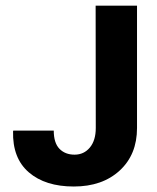

<svg xmlns="http://www.w3.org/2000/svg" viewBox="-20 -659 562 689"><path d="M471.7 -638.7V-199.7Q471.7 -104 409.4 -46.9Q347.2 10.3 244.9 10.3Q142.6 10.3 83.5 -40.5Q24.4 -91.3 26.9 -188L27.8 -190.4H172.9Q172.9 -146 193.4 -125Q213.9 -104 247.6 -104Q281.2 -104 302.5 -129.6Q323.7 -155.3 323.7 -199.7L323.2 -638.7Z"/></svg>

Font: Yantramanav Black
Style: Regular
Weight: 900
Version: Version 1.001;PS 1.0;hotconv 1.0.72;makeotf.lib2.5.5900; ttf